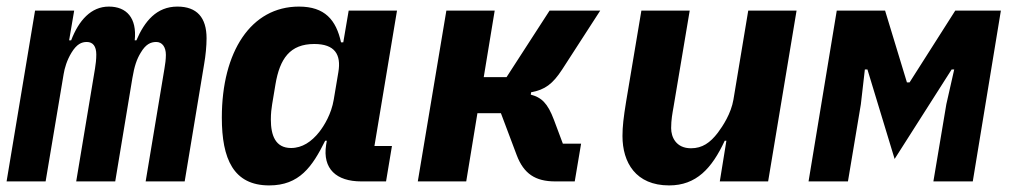

<svg xmlns="http://www.w3.org/2000/svg" viewBox="-32 -548 3053 580"><path d="M105.8 0 160.2 -323.9C163 -342 170.1 -366.1 183.9 -388.8C199.9 -415.1 214.8 -421.2 230.1 -421.2C248.9 -421.2 258.9 -408 258.9 -383.2C258.9 -369 257.1 -353 255 -340.9L198.2 0H316.1L367.9 -312.1C373.9 -348 381 -369 393.1 -388.8C408 -414.1 422.9 -421.2 440 -421.2C458.1 -421.2 469.1 -405.9 469.1 -382.1C469.1 -369 467 -353 464.8 -340.9L408 0H525.9L584.9 -355.8C589.1 -380 592 -409.1 592 -432.2C592 -495 562.9 -528.1 503.9 -528.1C441.1 -528.1 404.8 -484 380 -426.1H375C382.1 -494 350.1 -528.1 296.9 -528.1C242.9 -528.1 206 -486.2 182.9 -426.1H176.8L192.1 -516H73.9L-12.1 0Z M781.2 12.1C872.2 12.1 911.2 -44 950.3 -122.9H955.3L953.1 -110.1C942.1 -38 984 0 1059.3 0H1134.2L1152 -106.9H1099.1L1167.3 -516H1021.3L1005 -420.1H998.2C983.3 -487.9 949.2 -528.1 871.1 -528.1C726.2 -528.1 638.1 -392 638.1 -192.8C638.1 -67.8 673.3 12.1 781.2 12.1ZM786.2 -187.1C786.2 -204.9 788 -220.9 790.1 -233L800.1 -293C813.2 -371.1 844.1 -415.1 917.3 -415.1C979 -415.1 999.3 -383.9 990.1 -329.9L976.2 -247.2C969.1 -203.8 947.1 -168 932.2 -149.1C909.1 -120 881 -100.9 847.3 -100.9C800.1 -100.9 786.2 -138.8 786.2 -187.1Z M1230.1 0H1376.4L1410.2 -206H1481.2L1529.1 -78.8C1550.4 -23.1 1585.2 0 1645.2 0H1704.2L1723.4 -114H1668.3L1641.3 -186.1C1622.2 -236.9 1603.3 -253.9 1571.4 -262.1L1572.4 -269.2C1614.3 -277 1637.4 -294 1666.2 -338.1L1781.2 -516H1628.2L1498.2 -315H1429.3L1462.4 -516H1316.4Z M2142.4 0H2288.4L2374.3 -516H2228.3L2183.6 -247.2C2176.5 -204.9 2151.3 -166.9 2136.4 -147C2113.3 -116.8 2089.5 -100.1 2055.4 -100.1C2010.3 -100.1 1995.4 -133.9 1995.4 -160.9C1995.4 -186.1 1999.3 -206 2002.5 -224.1L2051.5 -516H1905.5L1859.4 -241.1C1851.6 -192.8 1848.4 -165.8 1848.4 -137.1C1848.4 -57.2 1888.5 12.1 1989.3 12.1C2071.4 12.1 2118.3 -39.1 2157.3 -122.9H2162.3Z M2410.5 0H2529.5L2568.5 -233L2580.6 -338.1H2588.4L2670.5 -67.8L2842.7 -338.1H2850.5L2826.7 -233L2787.6 0H2906.6L2991.5 -516H2853.7L2715.6 -299H2707.7L2641.7 -516H2495.7Z"/></svg>

Font: Margiela Mono Italic Bold It
Style: Regular
Weight: 700
Designer: Mike Abbink, Paul van der Laan, Pieter van Rosmalen
Foundry: Bold Monday
Version: Version 2.003 2021